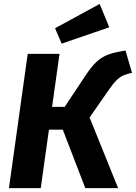

<svg xmlns="http://www.w3.org/2000/svg" viewBox="-20 -972 702 992"><path d="M628.5 -710.8 662 -595.5Q637.7 -591.1 619 -583.1Q600.2 -575 582.8 -558.1Q565.4 -541.2 543.2 -509.2L442.9 -364.9L590.3 0H420.7L304.4 -302.2H232.9L190.5 0H26.2L123.2 -693.6H287.5L249.1 -419.9H314.3L422.8 -583.3Q453.9 -630.3 481.1 -654.8Q508.4 -679.3 542.3 -691.2Q576.3 -703 628.5 -710.8ZM264.6 -826.1 495 -951.6 544.5 -831 298.5 -746.5Z"/></svg>

Font: Fira Sans Variable
Style: Italic
Weight: 397
Italic angle: -8°
Designer: Carrois Corporate & Edenspiekermann AG
Foundry: Carrois Corporate GbR & Edenspiekermann AG
Version: Version 4.202